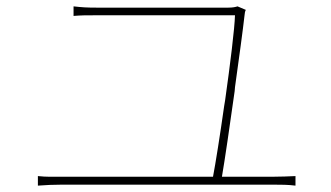

<svg xmlns="http://www.w3.org/2000/svg" viewBox="-20 -664 1040 603"><path d="M908 -111C883 -110 865 -109 840 -109H677C686 -161 702 -271 717 -378L718 -390C731 -483 743 -571 748 -616C749 -624 749 -627 752 -633L726 -644C720 -642 711 -640 697 -640H284C252 -640 238 -641 211 -644V-614C236 -616 249 -616 278 -616H718C717 -576 703 -462 687 -349L684 -331C671 -239 657 -151 649 -109H171C146 -109 126 -108 99 -111V-81C127 -83 146 -84 171 -84H844C861 -84 885 -84 908 -81V-111Z"/></svg>

Font: Glow Sans SC Normal Thin
Style: Regular
Weight: 100
Designer: Ryoko NISHIZUKA (kana, bopomofo & ideographs); Paul D. Hunt (Latin, Greek & Cyrillic); Sandoll Communications, Soo-young
Version: Version 0.93